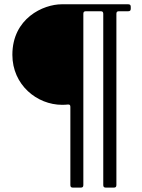

<svg xmlns="http://www.w3.org/2000/svg" viewBox="-20 -747 655 883"><path d="M315 115.8H351.9C360.1 115.4 362.9 112.6 363.3 104.4V-683.9C363.6 -692.1 366.5 -695 374.6 -695.3H443.5C451.7 -695 454.5 -692.1 454.9 -683.9V104.4C455.3 112.6 458.1 115.4 466.3 115.8H503.9C512.1 115.4 514.9 112.6 515.3 104.4V-683.9C515.6 -692.1 518.5 -695 526.6 -695.3H570C578.1 -695.7 581 -698.5 581.3 -706.7V-715.9C581 -724.1 578.1 -726.9 570 -727.3H263.8C179.3 -727.3 36.9 -663 36.9 -495C36.9 -356.5 149.9 -264.9 266 -264.9C276.6 -264.9 285.5 -265.6 292.3 -266.3C300.4 -266.7 303.3 -264.2 303.6 -256V104.4C304 112.6 306.8 115.4 315 115.8Z"/></svg>

Font: Margiela Serif Text
Style: Regular
Weight: 400
Designer: Andreas Faust, Stefan Endress
Version: Version 1.002;FEAKit 1.0